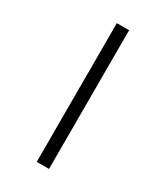

<svg xmlns="http://www.w3.org/2000/svg" viewBox="-239 -857 1028 1190"><g transform="rotate(30 275.5 -261.5)"><path d="M231 -757.8H318.8V234.9H231Z"/></g></svg>

Font: Samim Medium FD
Style: Medium-FD
Weight: 500
Foundry: DejaVu fonts team - Redesigned by Saber Rastikerdar
Version: Version 4.0.5